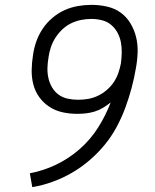

<svg xmlns="http://www.w3.org/2000/svg" viewBox="-20 -763 640 791"><path d="M113 8 103 -49Q160 -60 212 -85Q264 -110 308.5 -149Q353 -188 384.5 -238Q416 -288 436 -341Q421 -329 404.5 -319Q388 -309 370 -303.5Q352 -298 334 -296Q316 -294 298 -294Q267 -294 237.5 -300.5Q208 -307 183.5 -323Q159 -339 142 -362.5Q125 -386 117.5 -414.5Q110 -443 110.5 -474.5Q111 -506 116 -536Q120 -565 129.5 -592Q139 -619 155.5 -644Q172 -669 195.5 -689Q219 -709 245.5 -721Q272 -733 300.5 -738Q329 -743 357 -743Q389 -743 420.5 -736Q452 -729 476.5 -711.5Q501 -694 517 -667.5Q533 -641 540.5 -611Q548 -581 547 -548Q546 -515 540 -483Q533 -441 522 -400Q511 -359 496 -318.5Q481 -278 460 -239Q439 -200 410.5 -165.5Q382 -131 348 -102Q314 -73 276 -51Q238 -29 196.5 -14Q155 1 113 8ZM302 -352Q323 -352 343 -355.5Q363 -359 382.5 -368Q402 -377 419 -391.5Q436 -406 448 -423.5Q460 -441 467 -461Q474 -481 478 -501Q481 -523 481.5 -545.5Q482 -568 478 -589Q474 -610 464 -628.5Q454 -647 438 -660.5Q422 -674 400.5 -679.5Q379 -685 357 -685Q336 -685 315 -681Q294 -677 274 -667.5Q254 -658 237.5 -642.5Q221 -627 209 -608.5Q197 -590 190 -569.5Q183 -549 180 -528Q180 -528 180 -527.5Q180 -527 180 -527Q176 -505 175.5 -483Q175 -461 179.5 -441Q184 -421 194.5 -403Q205 -385 221.5 -373Q238 -361 259 -356.5Q280 -352 302 -352Q302 -352 302 -352Q302 -352 302 -352Z"/></svg>

Font: Iosevka Curly LtExObl
Style: Regular
Weight: 300
Width: 7
Italic angle: -9°
Monospace: yes
Designer: Belleve Invis
Foundry: Belleve Invis
Version: Version 11.1.0; ttfautohint (v1.8.3)